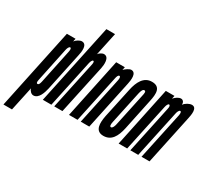

<svg xmlns="http://www.w3.org/2000/svg" viewBox="-213 -1032 1666 1518"><g transform="rotate(30 620.0 -273.5)"><path d="M-44 188H34L81 -32C86 -10 106 8 124 8C173 8 193 -60 202 -99L276 -448C284 -483 295 -555 244 -555C226 -555 196 -537 184 -519L190 -547H111ZM165 -430C169 -449 177 -467 188 -467C199 -467 198 -449 194 -430L129 -120C124 -98 118 -87 108 -87C98 -87 95 -97 100 -120Z M377 -431C380 -444 387 -467 398 -467C410 -467 406 -443 403 -431L311 0H386L482 -448C489 -481 496 -555 446 -555C429 -555 402 -537 397 -524L442 -735H363L207 0H285Z M616 -431C620 -452 627 -467 637 -467C647 -467 649 -453 645 -432L553 0H631L726 -448C733 -481 745 -555 695 -555C678 -555 648 -534 634 -519L640 -547H561L446 0H524Z M945 -414C962 -491 964 -555 884 -555C810 -555 776 -487 760 -411L701 -136C688 -68 685 8 763 8C835 8 868 -49 886 -133ZM809 -126C808 -117 798 -81 782 -81C768 -81 769 -104 774 -126L837 -421C843 -448 851 -467 865 -467C881 -467 878 -446 872 -421Z M1170 -431C1172 -443 1181 -467 1192 -467C1203 -467 1204 -452 1200 -431L1108 0H1181L1276 -448C1283 -481 1299 -555 1249 -555C1227 -555 1193 -537 1179 -515C1181 -535 1171 -555 1149 -555C1130 -555 1103 -538 1087 -518L1093 -547H1014L899 0H977L1069 -431C1073 -450 1081 -467 1090 -467C1100 -467 1103 -454 1098 -433L1006 0H1078Z"/></g></svg>

Font: League Gothic Condensed Italic
Style: Regular
Weight: 400
Width: 3
Designer: Tyler Finck
Foundry: The League of Moveable Type
Version: Version 1.001;PS 001.001;hotconv 1.0.56;makeotf.lib2.0.21325